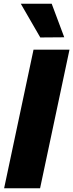

<svg xmlns="http://www.w3.org/2000/svg" viewBox="-20 -1005 391 1025"><path d="M195 -805 91 -985H256L323 -806ZM2 0 159 -740H351L194 0Z"/></svg>

Font: Be Vietnam Pro Black
Style: Italic
Weight: 900
Italic angle: -12°
Designer: Lam Bao, Tony Le, Vietanh Nguyen
Foundry: Yellow Type Foundry
Version: Version 1.002; ttfautohint (v1.8.3)